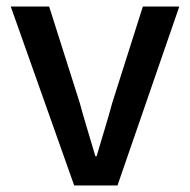

<svg xmlns="http://www.w3.org/2000/svg" viewBox="-20 -570 585 590"><path d="M13 -550 208 0H341L531 -550H419L325 -254C310 -198 293 -146 277 -90H273C257 -146 240 -198 225 -254L131 -550Z"/></svg>

Font: Spoqa Han Sans Neo Medium
Style: Regular
Weight: 500
Designer: [Spoqa Han Sans Neo] Dong-huui Kim ___ Younghwa Kang ___ Yujin Lee ___ [Noto Sans] Ryoko NISHIZUKA ____ (kana & ideograp
Foundry: Spoqa (http://www.spoqa-han-sans.com)
Version: Version 1.100;hotconv 1.0.109;makeotfexe 2.5.65596